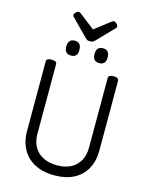

<svg xmlns="http://www.w3.org/2000/svg" viewBox="-184 -1438 1230 1571"><g transform="rotate(15 431.5 -653.0)"><path d="M434 19Q362 19 305 -1Q248 -21 208 -59Q168 -97 146.5 -151Q125 -205 125 -273V-863Q125 -877 136 -883.5Q147 -890 169 -890Q191 -890 202 -883.5Q213 -877 213 -863V-273Q213 -209 239.5 -162.5Q266 -116 315.5 -91Q365 -66 434 -66Q502 -66 550 -91Q598 -116 624 -162.5Q650 -209 650 -273V-863Q650 -877 661 -883.5Q672 -890 694 -890Q738 -890 738 -863V-273Q738 -182 701.5 -116.5Q665 -51 597 -16Q529 19 434 19ZM312 -963Q284 -963 270 -978.5Q256 -994 256 -1025Q256 -1057 270 -1073Q284 -1089 312 -1089Q340 -1089 353.5 -1073Q367 -1057 367 -1025Q369 -994 354.5 -978.5Q340 -963 312 -963ZM551 -963Q523 -963 509 -978.5Q495 -994 495 -1025Q495 -1057 509 -1073Q523 -1089 551 -1089Q578 -1089 592 -1073Q606 -1057 606 -1025Q607 -994 592.5 -978.5Q578 -963 551 -963ZM581 -1325Q591 -1325 603.5 -1313.5Q616 -1302 616 -1291Q616 -1289 615.5 -1285Q615 -1281 610 -1275L475 -1136Q468 -1130 459.5 -1123Q451 -1116 431 -1116Q412 -1116 403.5 -1123Q395 -1130 389 -1136L252 -1275Q247 -1281 246.5 -1285Q246 -1289 246 -1291Q246 -1302 259 -1313.5Q272 -1325 281 -1325Q288 -1325 293.5 -1321.5Q299 -1318 306 -1313L431 -1216L556 -1313Q564 -1318 569 -1321.5Q574 -1325 581 -1325Z"/></g></svg>

Font: Playwrite GB J
Style: Regular
Weight: 400
Designer: Veronika Burian, José Scaglione
Foundry: TypeTogether
Version: Version 1.002